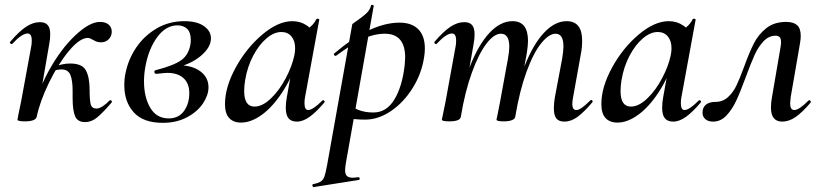

<svg xmlns="http://www.w3.org/2000/svg" viewBox="-20 -485 3334 780"><path d="M386 -396Q409 -396 421.5 -385Q434 -374 434 -356Q434 -339 422 -326Q410 -313 390 -313Q378 -313 368.5 -317.5Q359 -322 358 -323Q344 -331 337 -331Q304 -331 260 -278Q216 -225 179 -149Q142 -73 129 -10L112 -12Q129 -108 178 -197Q227 -286 285.5 -341Q344 -396 386 -396ZM51 1 55 -21Q65 -68 66 -74L107 -297Q109 -306 109 -321Q109 -349 92 -349Q69 -349 30 -307Q29 -306 27 -306Q24 -306 21.5 -309.5Q19 -313 22 -316Q57 -357 85.5 -376Q114 -395 142 -395Q164 -395 174 -383Q184 -371 184 -346Q184 -326 180 -306L129 -10Q124 8 81 8Q51 8 51 1ZM275 -86V-117Q275 -158 266 -180.5Q257 -203 229 -203Q220 -203 200 -199L196 -212Q232 -227 265 -227Q314 -227 329 -199Q344 -171 344 -121Q344 -79 348.5 -61.5Q353 -44 372 -44Q383 -44 397.5 -53.5Q412 -63 425 -77Q426 -78 428 -78Q432 -78 434 -74.5Q436 -71 433 -68Q396 -25 373.5 -7Q351 11 326 11Q295 11 285 -13Q275 -37 275 -86Z M485 -138Q485 -167 490 -188Q501 -244 533.5 -292Q566 -340 616.5 -369.5Q667 -399 729 -399Q780 -399 808.5 -379Q837 -359 837 -329Q837 -293 796.5 -258.5Q756 -224 690 -209L705 -220Q760 -220 793.5 -195.5Q827 -171 827 -130Q827 -99 805 -65.5Q783 -32 740.5 -9Q698 14 641 14Q562 14 523.5 -28.5Q485 -71 485 -138ZM749 -107Q749 -146 725.5 -167.5Q702 -189 659 -189Q650 -189 616 -185H615Q611 -185 609 -187.5Q607 -190 607 -193Q607 -199 613 -200Q687 -219 717 -241Q747 -263 754 -307Q755 -313 755 -324Q755 -354 740 -368Q725 -382 701 -382Q654 -382 619 -334.5Q584 -287 571 -216Q565 -185 565 -155Q565 -90 590.5 -47Q616 -4 665 -4Q706 -4 727.5 -34Q749 -64 749 -107Z M894 -62Q894 -131 937.5 -210.5Q981 -290 1045.5 -344.5Q1110 -399 1168 -399Q1201 -399 1228 -380.5Q1255 -362 1258 -326L1204 -357Q1220 -359 1238 -373.5Q1256 -388 1265 -407Q1267 -409 1270 -409Q1273 -409 1275.5 -407.5Q1278 -406 1277 -405L1219 -89Q1217 -80 1217 -66Q1217 -38 1232 -38Q1251 -38 1290 -77Q1291 -78 1293 -78Q1296 -78 1298 -74.5Q1300 -71 1298 -69Q1265 -30 1238 -10.5Q1211 9 1186 9Q1163 9 1152 -4.5Q1141 -18 1141 -47Q1141 -68 1145 -89L1170 -229L1190 -246Q1165 -168 1126 -109Q1087 -50 1043.5 -18.5Q1000 13 959 13Q928 13 911 -5.5Q894 -24 894 -62ZM1176 -261Q1179 -276 1179 -289Q1179 -319 1164 -337Q1149 -355 1123 -355Q1093 -355 1062.5 -329Q1032 -303 1008.5 -258.5Q985 -214 976 -160Q972 -137 972 -115Q972 -52 1014 -52Q1046 -52 1080.5 -85Q1115 -118 1141 -167.5Q1167 -217 1176 -261Z M1252 263Q1273 259 1283 252.5Q1293 246 1298 232Q1303 218 1309 185L1411 -386Q1411 -388 1431 -401.5Q1451 -415 1467 -429.5Q1483 -444 1487 -462Q1488 -466 1493.5 -465Q1499 -464 1498 -460L1385 178Q1382 196 1382 207Q1382 223 1389.5 230Q1397 237 1414 237Q1418 237 1436 235Q1440 234 1441 239.5Q1442 245 1438 246L1254 275Q1251 276 1249.5 270Q1248 264 1252 263ZM1375 -8 1385 -67Q1410 -49 1436 -38.5Q1462 -28 1497 -28Q1550 -28 1582 -80.5Q1614 -133 1624 -220Q1626 -242 1626 -251Q1626 -348 1543 -348Q1500 -348 1454 -326.5Q1408 -305 1346 -259Q1345 -258 1343 -258Q1339 -258 1337 -262Q1335 -266 1338 -268Q1486 -393 1603 -393Q1653 -393 1679.5 -366Q1706 -339 1706 -288Q1706 -271 1703 -253Q1693 -186 1656.5 -127.5Q1620 -69 1568.5 -34Q1517 1 1463 1Q1418 1 1375 -8Z M2230 -45Q2230 -66 2234 -89L2264 -248Q2269 -280 2269 -296Q2269 -348 2237 -348Q2210 -348 2178.5 -309Q2147 -270 2119 -193.5Q2091 -117 2073 -10L2058 -11Q2077 -130 2111.5 -217.5Q2146 -305 2190 -352Q2234 -399 2282 -399Q2345 -399 2345 -320Q2345 -292 2340 -267L2308 -89Q2305 -73 2305 -63Q2305 -38 2321 -38Q2331 -38 2345 -48Q2359 -58 2378 -77Q2380 -79 2382 -79Q2385 -79 2387 -75.5Q2389 -72 2386 -69Q2352 -29 2326 -10Q2300 9 2273 9Q2250 9 2240 -4Q2230 -17 2230 -45ZM1775 1 1780 -23 1790 -72 1831 -297Q1833 -306 1833 -321Q1833 -349 1816 -349Q1793 -349 1754 -307Q1753 -306 1751 -306Q1748 -306 1745.5 -309.5Q1743 -313 1746 -316Q1781 -357 1809.5 -376Q1838 -395 1866 -395Q1888 -395 1898 -383Q1908 -371 1908 -346Q1908 -326 1904 -306L1852 -10Q1849 8 1805 8Q1775 8 1775 1ZM1997 1 2002 -23Q2011 -68 2012 -74L2044 -249Q2049 -279 2049 -295Q2049 -348 2015 -348Q1987 -348 1956 -307.5Q1925 -267 1897 -190Q1869 -113 1852 -10L1836 -11Q1855 -128 1889.5 -216Q1924 -304 1968.5 -351.5Q2013 -399 2062 -399Q2125 -399 2125 -319Q2125 -300 2120 -268L2073 -10Q2072 -2 2060 3Q2048 8 2026 8Q1997 8 1997 1Z M2423 -62Q2423 -131 2466.5 -210.5Q2510 -290 2574.5 -344.5Q2639 -399 2697 -399Q2730 -399 2757 -380.5Q2784 -362 2787 -326L2733 -357Q2749 -359 2767 -373.5Q2785 -388 2794 -407Q2796 -409 2799 -409Q2802 -409 2804.5 -407.5Q2807 -406 2806 -405L2748 -89Q2746 -80 2746 -66Q2746 -38 2761 -38Q2780 -38 2819 -77Q2820 -78 2822 -78Q2825 -78 2827 -74.5Q2829 -71 2827 -69Q2794 -30 2767 -10.5Q2740 9 2715 9Q2692 9 2681 -4.5Q2670 -18 2670 -47Q2670 -68 2674 -89L2699 -229L2719 -246Q2694 -168 2655 -109Q2616 -50 2572.5 -18.5Q2529 13 2488 13Q2457 13 2440 -5.5Q2423 -24 2423 -62ZM2705 -261Q2708 -276 2708 -289Q2708 -319 2693 -337Q2678 -355 2652 -355Q2622 -355 2591.5 -329Q2561 -303 2537.5 -258.5Q2514 -214 2505 -160Q2501 -137 2501 -115Q2501 -52 2543 -52Q2575 -52 2609.5 -85Q2644 -118 2670 -167.5Q2696 -217 2705 -261Z M2834 -27Q2834 -49 2848 -60Q2862 -71 2886 -71Q2916 -71 2937 -90Q2958 -109 2971.5 -137Q2985 -165 3003 -214Q3024 -272 3042.5 -308.5Q3061 -345 3093 -370.5Q3125 -396 3174 -396Q3203 -396 3218 -383Q3233 -370 3233 -339Q3233 -326 3230 -309L3192 -89Q3190 -69 3190 -65Q3190 -38 3207 -38Q3226 -38 3264 -76Q3266 -78 3268 -78Q3271 -78 3273 -74.5Q3275 -71 3273 -68Q3239 -28 3212 -9.5Q3185 9 3158 9Q3112 9 3112 -48Q3112 -68 3116 -89L3150 -288Q3153 -303 3153 -313Q3153 -329 3147 -334.5Q3141 -340 3131 -340Q3103 -340 3081.5 -317Q3060 -294 3045 -260.5Q3030 -227 3009 -170Q2987 -110 2970.5 -75Q2954 -40 2931 -15.5Q2908 9 2877 9Q2857 9 2845.5 -1Q2834 -11 2834 -27Z"/></svg>

Font: Cormorant Garamond SemiBold
Style: Italic
Weight: 600
Italic angle: -10°
Designer: Christian Thalmann (Catharsis Fonts)
Foundry: Catharsis Fonts
Version: Version 4.000